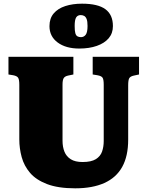

<svg xmlns="http://www.w3.org/2000/svg" viewBox="-20 -1010 802 1044"><path d="M389 14Q296 14 236 -9Q176 -32 143.5 -70Q111 -108 98 -155.5Q85 -203 85 -252V-549Q85 -576 79 -586.5Q73 -597 51 -601L26 -605V-701H379V-605L350 -599Q332 -595 326 -584.5Q320 -574 320 -550V-245Q320 -211 330.5 -185Q341 -159 365 -144Q389 -129 429 -129Q476 -129 501 -144.5Q526 -160 535 -186Q544 -212 544 -243V-549Q544 -577 538 -587Q532 -597 509 -601L484 -605V-701H736V-605L708 -599Q689 -595 683 -585Q677 -575 677 -546V-251Q677 -161 644.5 -102.5Q612 -44 547.5 -15Q483 14 389 14ZM411 -746Q338 -746 293.5 -779Q249 -812 249 -868Q249 -910 272 -937Q295 -964 335 -977Q375 -990 426 -990Q512 -990 553 -960Q594 -930 594 -868Q594 -829 571 -802Q548 -775 506.5 -760.5Q465 -746 411 -746ZM420 -808Q436 -808 446 -821Q456 -834 456 -869Q456 -894 451 -906.5Q446 -919 437.5 -923.5Q429 -928 419 -928Q402 -928 394 -915Q386 -902 386 -869Q386 -843 389.5 -830Q393 -817 401 -812.5Q409 -808 420 -808Z"/></svg>

Font: Literata Black
Style: Regular
Weight: 900
Designer: Latin by Veronika Burian and Jose Scaglione. Greek by Irene Vlachou. Cyrillic by Vera Evstafieva.
Foundry: TypeTogether
Version: Version 3.103;gftools[0.9.29]